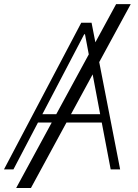

<svg xmlns="http://www.w3.org/2000/svg" viewBox="-35 -840 683 952"><path d="M613.3 -819.6 457 -532 560.7 0H513.8L469.5 -232.6H294.7L118.3 92.3H45.1L221.6 -232.6H153.4L31.6 0H-15.3L367.9 -727.3H419L437.9 -630.3L540.8 -819.6ZM244 -273.8 405.2 -570.3 386.4 -670.1H382.5L175.1 -273.8ZM424.4 -471.2 317.1 -273.8H461.6Z"/></svg>

Font: Inter Extra Light  BETA
Style: Italic
Weight: 200
Italic angle: 9.39999°
Designer: Rasmus Andersson
Foundry: rsms
Version: Version 3.011;git-f93a4a705